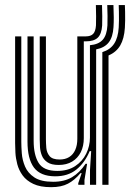

<svg xmlns="http://www.w3.org/2000/svg" viewBox="-20 -747 526 776"><path d="M186.6 9.5Q142.5 9.5 114.7 -3.7Q86.9 -16.9 71.6 -37.9Q56.3 -58.9 49.9 -83.2Q43.5 -107.4 42.3 -130Q41.1 -152.6 41.1 -168.4V-600H66.1V-173.3Q66.1 -154.4 68.1 -127.3Q70.1 -100.2 81.3 -73.8Q92.5 -47.5 119 -29.9Q145.6 -12.3 194.7 -12.3Q239.9 -12.3 270.9 -30.7Q301.9 -49 325.9 -84.9H332L321.4 -19.3V0H296.4L296.2 -6.5L310.1 -47.3H305.4Q281.7 -18.8 254.7 -4.7Q227.8 9.5 186.6 9.5ZM343.7 0V-60L348.5 -136.1H342.4Q322.6 -88.9 288.4 -61.5Q254.2 -34 201.9 -34.4Q143.1 -34.9 117.1 -69.9Q91.1 -105 91.1 -174.9V-600H116V-178.1Q116 -121.2 136 -88.7Q156.1 -56.2 211.3 -56.2Q254.2 -56.2 283.6 -75.5Q313 -94.8 328.3 -125.7Q343.5 -156.5 343.5 -190.8V-564.3Q378.5 -567.4 395.2 -586.3Q412 -605.1 414.2 -644.4Q414.7 -658.9 414.6 -683Q414.5 -707.1 413.5 -726.6H438.5Q439.8 -698.4 439.8 -676.8Q439.9 -655.3 438.7 -637.3Q436.3 -597.3 419.5 -575.7Q402.8 -554.1 368.6 -547.4V0ZM217.3 -80.3Q187.4 -80.3 171.5 -91.3Q155.5 -102.2 149.1 -118.7Q142.6 -135.2 141.6 -152.6Q140.6 -170 140.6 -182.9V-600H165.6V-184.4Q165.6 -168.4 167.2 -149.1Q168.9 -129.9 180.4 -116.1Q191.9 -102.3 221.1 -102.3Q243.6 -102.3 259.6 -112.2Q275.5 -122.1 284 -140.9Q292.5 -159.7 292.5 -186V-600H327Q346.7 -600 356.5 -610.1Q366.2 -620.1 367.9 -644.4Q368.5 -656.8 368.4 -681.3Q368.3 -705.9 367.5 -726.6H392.3Q393.2 -706.2 393.3 -682Q393.4 -657.8 392.9 -644.2Q390.5 -609.3 375 -594.6Q359.5 -579.9 327 -579.9H318.7V-188.6Q318.7 -156.5 306.6 -132.1Q294.4 -107.7 271.7 -94Q249.1 -80.3 217.3 -80.3ZM393.6 0V-536.3Q425.6 -546.3 441.4 -570.5Q457.3 -594.7 459.8 -635.8Q460.7 -647.4 460.8 -664.8Q460.9 -682.2 460.6 -699.2Q460.3 -716.3 459.8 -726.6H484.7Q485.2 -716.5 485.6 -699.3Q485.9 -682 485.8 -664.2Q485.7 -646.4 484.7 -634.4Q481.8 -590.6 466 -563.4Q450.1 -536.3 418.6 -522.7V0Z"/></svg>

Font: Big Shoulders Inline Display SC Thin
Style: Regular
Weight: 100
Designer: Patric King
Foundry: XO Type Co
Version: Version 2.002